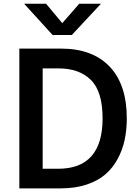

<svg xmlns="http://www.w3.org/2000/svg" viewBox="-20 -1041 760 1061"><path d="M86.9 0V-772.5H316.4Q491.2 -772.5 585.9 -672.9Q680.7 -573.2 680.7 -386.7Q680.7 -323.2 668.9 -268.1Q657.2 -212.9 630.4 -163.1Q603.5 -113.3 562.5 -77.6Q521.5 -42 458.5 -21Q395.5 0 315.4 0ZM215.8 -108.4H300.8Q546.9 -108.4 546.9 -386.7Q546.9 -535.2 482.4 -599.1Q418 -663.1 302.7 -663.1H215.8ZM113.3 -1020.5H234.4L324.2 -913.1L418 -1020.5H538.1L377 -847.7H270.5Z"/></svg>

Font: Gothic A1
Style: Bold
Weight: 700
Version: Version 2.50